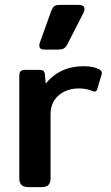

<svg xmlns="http://www.w3.org/2000/svg" viewBox="-20 -766 456 786"><path d="M141 -579Q141 -587 143 -591L190 -722Q196 -736 202.5 -741Q209 -746 227 -746H301Q326 -746 326 -729Q326 -722 322 -714L256 -585Q249 -572 241 -567.5Q233 -563 214 -563H162Q141 -563 141 -579ZM59 -36V-453Q59 -468 64 -474Q69 -480 85 -480H142Q153 -480 158 -475.5Q163 -471 164 -460L167 -424Q226 -495 322 -495Q366 -495 389 -480Q395 -476 396.5 -471.5Q398 -467 396 -461L378 -401Q375 -391 367 -391L359 -393Q335 -404 304 -404Q253 -404 220 -375.5Q187 -347 187 -298V-36Q187 -18 178.5 -9Q170 0 149 0H97Q77 0 68 -9Q59 -18 59 -36Z"/></svg>

Font: Mitr
Style: Regular
Weight: 400
Designer: Thanarat Vachiruckul
Foundry: Cadson Demak
Version: Version 1.003